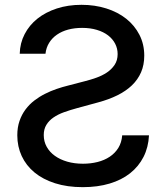

<svg xmlns="http://www.w3.org/2000/svg" viewBox="-20 -757 683 789"><path d="M260.3 -405.5 331.3 -424Q352.6 -429.3 376.1 -437.7Q399.5 -446 418.9 -458.8Q438.2 -471.6 450.8 -490.2Q463.4 -508.9 463.4 -534.8Q463.4 -557.9 453.1 -577.6Q442.8 -597.3 424 -611.7Q405.2 -626.1 378.2 -634.2Q351.2 -642.4 317.5 -642.4Q286.2 -642.4 259.9 -635.3Q233.7 -628.2 214 -614.5Q194.2 -600.9 182 -581.1Q169.7 -561.4 166.9 -536.2H61.1Q62.1 -579.9 81.3 -616.8Q100.5 -653.8 133.9 -680.4Q167.3 -707 213.4 -722.1Q259.6 -737.2 315 -737.2Q369.7 -737.2 416.9 -722.3Q464.1 -707.4 498.8 -679.9Q533.4 -652.3 553.1 -613.8Q572.8 -575.3 572.8 -528.4Q572.8 -490.4 559.7 -460Q546.5 -429.7 522 -406.2Q497.5 -382.8 462.4 -365.4Q427.2 -348 383.5 -336.3L297.6 -312.9Q268.5 -305 243.3 -296Q218 -286.9 199.6 -274.1Q181.1 -261.4 170.5 -243.8Q159.8 -226.2 159.8 -202.1Q159.8 -175.4 171.9 -153.8Q183.9 -132.1 205.4 -116.7Q226.9 -101.2 256.4 -92.7Q285.9 -84.2 321 -84.2Q352.6 -84.2 380.9 -91.3Q409.1 -98.4 430.9 -112.9Q452.8 -127.5 466.3 -149.3Q479.8 -171.2 482.2 -201H592.3Q589.8 -151.6 569.8 -112.2Q549.7 -72.8 514.7 -45.1Q479.8 -17.4 430.6 -2.7Q381.4 12.1 320.3 12.1Q256.4 12.1 206.3 -3.9Q156.2 -19.9 121.8 -48.3Q87.4 -76.7 69.2 -115.8Q51.1 -154.8 51.1 -201Q51.1 -233.7 60.2 -259.9Q69.2 -286.2 84.9 -307.2Q100.5 -328.1 121.1 -343.9Q141.7 -359.7 165 -371.4Q188.2 -383.2 212.7 -391.5Q237.2 -399.9 260.3 -405.5Z"/></svg>

Font: Cannonade Med
Style: Regular
Weight: 500
Designer: Rasmus Andersson
Foundry: rsms
Version: Version 3.012;git-f93a4a705